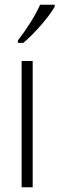

<svg xmlns="http://www.w3.org/2000/svg" viewBox="-20 -786 249 806"><path d="M209.5 -766.1V-757.8Q191.4 -725.6 151.9 -680.2Q112.3 -634.8 78.1 -606H55.2V-616.2Q116.7 -696.3 148.4 -766.1ZM117.2 0H70.8V-529.8H117.2Z"/></svg>

Font: Open Sans Hebrew Condensed Light
Style: Regular
Weight: 300
Width: 3
Foundry: Ascender Corporation, Yanek Iontef
Version: Version 2.001;PS 002.001;hotconv 1.0.70;makeotf.lib2.5.58329